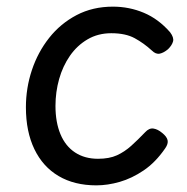

<svg xmlns="http://www.w3.org/2000/svg" viewBox="-20 -539 562 578"><path d="M270 19Q204 19 156.5 -9Q109 -37 83.5 -90Q58 -143 58 -216Q58 -274 76 -328Q94 -382 128 -425Q162 -468 210.5 -493.5Q259 -519 320 -519Q369 -519 413 -500.5Q457 -482 492 -442Q504 -426 501 -414.5Q498 -403 486 -391Q473 -380 461 -377.5Q449 -375 437 -387Q413 -409 385.5 -424Q358 -439 315 -439Q275 -439 243.5 -420.5Q212 -402 190.5 -371Q169 -340 158 -301Q147 -262 147 -220Q147 -171 162 -135Q177 -99 206 -80Q235 -61 275 -61Q309 -61 332 -71.5Q355 -82 375 -100Q395 -118 417 -141Q429 -154 442 -152Q455 -150 468 -139Q482 -128 484.5 -117Q487 -106 477 -92Q448 -50 412.5 -26Q377 -2 340.5 8.5Q304 19 270 19Z"/></svg>

Font: Playwrite GB J
Style: Italic
Weight: 400
Italic angle: -7.01216°
Designer: Veronika Burian, José Scaglione
Foundry: TypeTogether
Version: Version 1.002